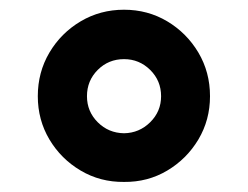

<svg xmlns="http://www.w3.org/2000/svg" viewBox="-20 -752 499 387"><path d="M230 -385.3Q182.1 -384.8 142.6 -408.2Q103 -431.6 79.6 -470.9Q56.2 -510.3 56.2 -558.1Q56.2 -606.4 79.6 -646Q103 -685.5 142.6 -709Q182.1 -732.4 230 -732.4Q277.8 -732.4 317.1 -709Q356.4 -685.5 379.9 -646Q403.3 -606.4 403.3 -558.1Q403.3 -510.3 379.9 -470.9Q356.4 -431.6 317.1 -408.2Q277.8 -384.8 230 -385.3ZM230 -483.4Q260.7 -483.9 282.7 -505.6Q304.7 -527.3 304.7 -558.1Q304.7 -589.4 282.7 -611.1Q260.7 -632.8 230 -632.8Q198.7 -632.8 177 -611.1Q155.3 -589.4 155.3 -558.1Q155.3 -527.3 177 -505.6Q198.7 -483.9 230 -483.4Z"/></svg>

Font: Inter-Bold
Style: Bold
Weight: 700
Designer: Rasmus Andersson
Foundry: rsms
Version: Version 4.000;git-a52131595